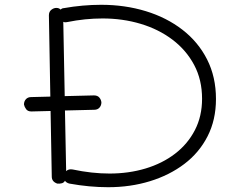

<svg xmlns="http://www.w3.org/2000/svg" viewBox="-20 -693 961 801"><path d="M431 88Q353 88 270 73Q257 70 251 61Q247 69 238 71.5Q229 74 219 73Q196 65 196 44L191 -230L111 -228Q96 -228 89 -237.5Q82 -247 80 -257Q80 -270 88 -279Q96 -288 110 -288L190 -290L184 -629Q184 -644 194 -652Q204 -660 215 -660Q226 -660 233 -653Q239 -659 246 -659Q285 -666 324.5 -669.5Q364 -673 402 -673Q501 -673 588 -646.5Q675 -620 741 -569Q807 -518 844 -445Q881 -372 881 -280Q881 -193 846 -124.5Q811 -56 749 -9Q687 38 605.5 63Q524 88 431 88ZM437 31Q517 31 587 10Q657 -11 710 -51.5Q763 -92 793 -150Q823 -208 823 -281Q823 -360 790 -422Q757 -484 699.5 -527.5Q642 -571 567 -593.5Q492 -616 408 -616Q335 -616 261 -601Q260 -601 257.5 -600.5Q255 -600 253 -600Q248 -600 244 -602L250 -292L372 -295Q387 -295 394.5 -286Q402 -277 403 -266Q403 -253 395 -244Q387 -235 373 -235L251 -232L256 21Q266 11 283 14Q363 31 437 31Z"/></svg>

Font: Hachi Maru Pop
Style: Regular
Weight: 400
Designer: Nontynet
Foundry: Nontynet
Version: Version 1.300